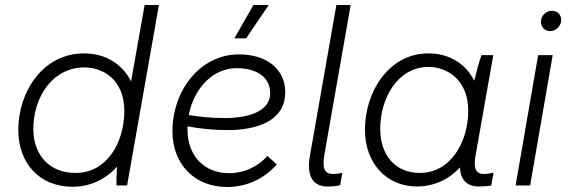

<svg xmlns="http://www.w3.org/2000/svg" viewBox="-20 -740 2262 766"><path d="M445 0H487L614 -720H557L503 -415C469 -483 403 -527 315 -527C152 -527 53 -375 53 -222C53 -89 137 5 269 5C341 5 402 -25 447 -75C445 -45 444 -15 445 0ZM317 -471C387 -471 476 -426 476 -297C476 -174 408 -50 282 -50C178 -50 113 -120 113 -226C113 -349 187 -471 317 -471Z M886 6C962 6 1033 -25 1084 -84L1047 -118C1010 -76 955 -49 895 -49C793 -49 728 -120 728 -223V-236C775 -227 830 -221 887 -221C1005 -221 1118 -257 1118 -372C1118 -463 1046 -523 933 -523C780 -523 668 -381 668 -216C668 -86 755 6 886 6ZM962 -587 1052 -720H991L915 -587ZM733 -281C754 -389 830 -468 924 -468C1007 -468 1058 -430 1058 -368C1058 -296 972 -269 877 -269C825 -269 775 -274 733 -281Z M1286 4C1305 4 1318 3 1337 -1L1346 -51C1332 -47 1321 -46 1308 -46C1272 -46 1266 -72 1274 -122L1379 -720H1322L1216 -116C1203 -40 1227 4 1286 4Z M1890 4C1909 4 1923 3 1940 0L1949 -51C1935 -48 1924 -46 1910 -46C1876 -46 1868 -72 1878 -124L1948 -520H1901C1890 -490 1879 -447 1872 -418C1838 -485 1774 -527 1689 -527C1532 -527 1436 -375 1436 -222C1436 -89 1522 4 1643 4C1712 4 1772 -25 1815 -72C1817 -22 1844 4 1890 4ZM1690 -473C1758 -473 1848 -427 1848 -298C1848 -175 1779 -50 1655 -50C1558 -50 1497 -120 1497 -226C1497 -349 1567 -473 1690 -473Z M2037 0H2095L2185 -520H2127ZM2175 -616C2197 -616 2219 -635 2219 -661C2219 -681 2204 -697 2182 -697C2159 -697 2138 -678 2138 -653C2138 -632 2153 -616 2175 -616Z"/></svg>

Font: Fixel Text 20240404 Light
Style: Italic
Weight: 300
Width: 4
Italic angle: -10°
Designer: AlfaBravo + MacPaw
Foundry: Kyrylo Tkachov, Marchela Mozhyna, Serhii Makarenko, Maria Weinstein, Zakhar Kryvoshyya
Version: Version 1.211;Glyphs 3.2 (3225)